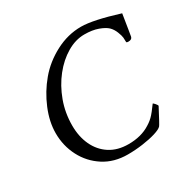

<svg xmlns="http://www.w3.org/2000/svg" viewBox="-149 -793 933 941"><g transform="rotate(-30 317.5 -322.5)"><path d="M426.8 -651.4Q493.7 -651.4 634.8 -607.4Q626 -551.8 621.1 -521.5Q616.2 -491.2 615.2 -486.3Q612.3 -471.7 591.8 -471.7Q584 -471.7 581.1 -474.6Q581.1 -489.3 580.1 -501Q579.1 -512.7 570.3 -535.2Q561.5 -557.6 546.4 -572.3Q531.2 -586.9 499 -598.6Q466.8 -610.4 421.9 -610.4Q371.6 -610.4 322.8 -581.5Q273.9 -552.7 234.4 -502.9Q194.8 -453.1 171.1 -388.7Q147.5 -324.2 147.5 -252.9Q147.5 -190.4 170.4 -141.4Q193.4 -92.3 236.8 -64.2Q280.3 -36.1 341.8 -36.1Q414.6 -36.1 464.8 -68.4Q489.3 -83 507.3 -103.5Q518.6 -116.2 530.5 -132.8Q542.5 -149.4 543 -149.4Q545.9 -149.4 554.7 -139.2Q563.5 -128.9 562.5 -125Q519 -41.5 513.7 -36.1Q503.9 -25.4 472.2 -15.6Q440.4 -5.9 397.9 0Q355.5 5.9 313.5 5.9Q236.3 5.9 179 -31Q121.6 -67.9 90.1 -128.7Q58.6 -189.5 58.6 -260.7Q58.6 -325.2 87.4 -394.5Q116.2 -463.9 164.1 -521Q211.9 -578.1 281.7 -614.7Q351.6 -651.4 426.8 -651.4Z"/></g></svg>

Font: Metal
Style: Regular
Weight: 400
Designer: Danh Hong
Version: Version 8.002; ttfautohint (v1.8.3)